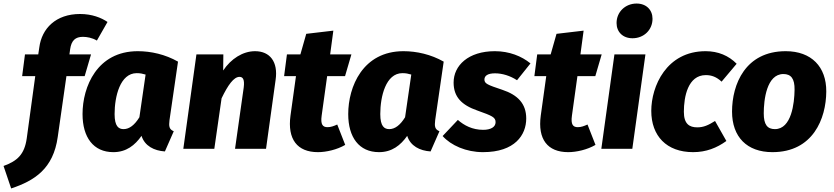

<svg xmlns="http://www.w3.org/2000/svg" viewBox="-106 -840 4706 1084"><path d="M362 -632C384 -632 414 -627 441 -611L501 -716C466 -740 413 -761 346 -761C209 -761 130 -679 116 -573L110 -533H35L19 -410H93L45 -59C32 33 -9 69 -86 97L-43 224C89 180 195 113 220 -67L269 -410H372L408 -533H286L290 -562C297 -612 320 -632 362 -632Z M672 -551C442 -551 360 -350 360 -196C360 -65 421 19 534 19C607 19 656 -20 693 -73C711 -16 764 11 825 15L875 -99C848 -110 847 -128 851 -162L899 -492C827 -533 746 -551 672 -551ZM666 -427C686 -427 699 -424 716 -419L681 -178C654 -134 624 -111 592 -111C564 -111 541 -126 541 -196C541 -295 572 -427 666 -427Z M1334 -551C1265 -551 1198 -508 1154 -442L1155 -533H1003L929 0H1104L1145 -285C1181 -360 1214 -406 1246 -406C1264 -406 1276 -394 1270 -346L1221 0H1396L1450 -389C1465 -491 1418 -551 1334 -551Z M1743 -122C1716 -122 1703 -137 1710 -187L1741 -410H1842L1878 -533H1758L1776 -667L1623 -649L1590 -533H1514L1498 -410H1565L1534 -187C1516 -54 1572 19 1689 19C1736 19 1797 5 1843 -22L1798 -137C1778 -128 1762 -122 1743 -122Z M2172 -551C1942 -551 1860 -350 1860 -196C1860 -65 1921 19 2034 19C2107 19 2156 -20 2193 -73C2211 -16 2264 11 2325 15L2375 -99C2348 -110 2347 -128 2351 -162L2399 -492C2327 -533 2246 -551 2172 -551ZM2166 -427C2186 -427 2199 -424 2216 -419L2181 -178C2154 -134 2124 -111 2092 -111C2064 -111 2041 -126 2041 -196C2041 -295 2072 -427 2166 -427Z M2688 -551C2538 -551 2455 -470 2455 -374C2455 -293 2500 -247 2589 -216C2673 -186 2692 -178 2692 -150C2692 -123 2665 -107 2622 -107C2561 -107 2514 -132 2479 -163L2393 -72C2440 -19 2526 19 2621 19C2801 19 2865 -78 2865 -171C2865 -255 2817 -304 2730 -333C2646 -361 2629 -368 2629 -391C2629 -412 2647 -426 2689 -426C2730 -426 2775 -412 2813 -387L2889 -482C2839 -523 2769 -551 2688 -551Z M3156 -122C3129 -122 3116 -137 3123 -187L3154 -410H3255L3291 -533H3171L3189 -667L3036 -649L3003 -533H2927L2911 -410H2978L2947 -187C2929 -54 2985 19 3102 19C3149 19 3210 5 3256 -22L3211 -137C3191 -128 3175 -122 3156 -122Z M3465 -624C3529 -624 3578 -671 3578 -734C3578 -784 3543 -820 3488 -820C3425 -820 3375 -773 3375 -710C3375 -660 3410 -624 3465 -624ZM3538 -533H3363L3289 0H3464Z M3878 -551C3656 -551 3571 -352 3571 -214C3571 -73 3657 19 3807 19C3881 19 3941 -5 3995 -44L3931 -157C3893 -133 3866 -121 3831 -121C3786 -121 3755 -140 3755 -209C3755 -294 3778 -416 3879 -416C3911 -416 3939 -406 3968 -379L4053 -480C4008 -526 3948 -551 3878 -551Z M4255 19C4484 19 4558 -170 4559 -323C4560 -463 4475 -551 4330 -551C4102 -551 4027 -364 4027 -210C4027 -67 4111 19 4255 19ZM4269 -111C4226 -111 4206 -137 4206 -200C4206 -275 4222 -422 4317 -422C4360 -422 4381 -396 4380 -333C4379 -258 4363 -111 4269 -111Z"/></svg>

Font: Fira Sans ExtraBold
Style: Italic
Weight: 800
Italic angle: -8°
Designer: bBox Type GmbH & Carrois Corporate GbR & Edenspiekermann AG
Foundry: bBox Type GmbH & Carrois Corporate GbR & Edenspiekermann AG
Version: Version 4.301;PS 004.301;hotconv 1.0.88;makeotf.lib2.5.64775